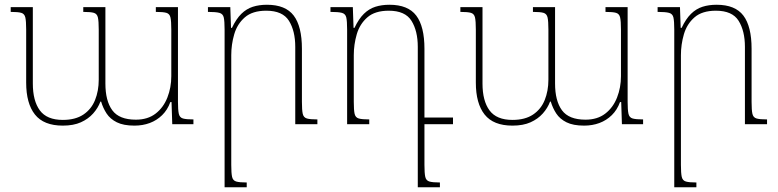

<svg xmlns="http://www.w3.org/2000/svg" viewBox="-20 -522 3269 807"><path d="M635 -492H728V-94Q728 -60 731.5 -44Q735 -28 749 -24Q763 -20 793 -20V0H704L701 -93H696Q684 -60 661.5 -38Q639 -16 609.5 -5Q580 6 545 6Q499 6 471 -8Q443 -22 428 -45Q413 -68 405 -95H402Q392 -68 371.5 -45Q351 -22 320 -8Q289 6 244 6Q164 6 127 -40.5Q90 -87 90 -175V-398Q90 -433 86.5 -448.5Q83 -464 69.5 -468Q56 -472 25 -472V-492H118V-171Q118 -98 147.5 -58Q177 -18 244 -18Q297 -18 330.5 -40.5Q364 -63 379.5 -101.5Q395 -140 395 -187V-398Q395 -433 391.5 -448.5Q388 -464 374.5 -468Q361 -472 330 -472V-492H423V-171Q423 -98 452 -58.5Q481 -19 551 -19Q601 -19 634 -44.5Q667 -70 683.5 -112Q700 -154 700 -202V-398Q700 -433 696.5 -448.5Q693 -464 679.5 -468Q666 -472 635 -472Z M1314 -20V0H1221V-325Q1221 -392 1194.5 -434.5Q1168 -477 1099 -477Q1041 -477 1009 -449Q977 -421 964.5 -378Q952 -335 952 -290V171Q952 206 955.5 221.5Q959 237 973 241Q987 245 1017 245V265H924V-398Q924 -433 920.5 -448.5Q917 -464 902 -468Q887 -472 854 -472V-492H948L951 -405H955Q973 -443 994.5 -464Q1016 -485 1042.5 -493.5Q1069 -502 1102 -502Q1180 -502 1214.5 -456.5Q1249 -411 1249 -317V-94Q1249 -59 1252.5 -43.5Q1256 -28 1270 -24Q1284 -20 1314 -20Z M1764 171Q1764 206 1767.5 221.5Q1771 237 1785 241Q1799 245 1829 245V265H1736V-325Q1736 -392 1709.5 -434.5Q1683 -477 1614 -477Q1556 -477 1524 -449Q1492 -421 1479.5 -378Q1467 -335 1467 -290V-94Q1467 -59 1470.5 -43.5Q1474 -28 1488 -24Q1502 -20 1532 -20V0H1439V-398Q1439 -433 1435.5 -448.5Q1432 -464 1417 -468Q1402 -472 1369 -472V-492H1463L1466 -405H1470Q1488 -443 1509.5 -464Q1531 -485 1557.5 -493.5Q1584 -502 1617 -502Q1695 -502 1729.5 -456.5Q1764 -411 1764 -317ZM1764 0V-28H1884V0Z M2525 -492H2618V-94Q2618 -60 2621.5 -44Q2625 -28 2639 -24Q2653 -20 2683 -20V0H2594L2591 -93H2586Q2574 -60 2551.5 -38Q2529 -16 2499.5 -5Q2470 6 2435 6Q2389 6 2361 -8Q2333 -22 2318 -45Q2303 -68 2295 -95H2292Q2282 -68 2261.5 -45Q2241 -22 2210 -8Q2179 6 2134 6Q2054 6 2017 -40.5Q1980 -87 1980 -175V-398Q1980 -433 1976.5 -448.5Q1973 -464 1959.5 -468Q1946 -472 1915 -472V-492H2008V-171Q2008 -98 2037.5 -58Q2067 -18 2134 -18Q2187 -18 2220.5 -40.5Q2254 -63 2269.5 -101.5Q2285 -140 2285 -187V-398Q2285 -433 2281.5 -448.5Q2278 -464 2264.5 -468Q2251 -472 2220 -472V-492H2313V-171Q2313 -98 2342 -58.5Q2371 -19 2441 -19Q2491 -19 2524 -44.5Q2557 -70 2573.5 -112Q2590 -154 2590 -202V-398Q2590 -433 2586.5 -448.5Q2583 -464 2569.5 -468Q2556 -472 2525 -472Z M3204 -20V0H3111V-325Q3111 -392 3084.5 -434.5Q3058 -477 2989 -477Q2931 -477 2899 -449Q2867 -421 2854.5 -378Q2842 -335 2842 -290V171Q2842 206 2845.5 221.5Q2849 237 2863 241Q2877 245 2907 245V265H2814V-398Q2814 -433 2810.5 -448.5Q2807 -464 2792 -468Q2777 -472 2744 -472V-492H2838L2841 -405H2845Q2863 -443 2884.5 -464Q2906 -485 2932.5 -493.5Q2959 -502 2992 -502Q3070 -502 3104.5 -456.5Q3139 -411 3139 -317V-94Q3139 -59 3142.5 -43.5Q3146 -28 3160 -24Q3174 -20 3204 -20Z"/></svg>

Font: Noto Serif Armenian Thin
Style: Regular
Weight: 250
Version: Version 2.007